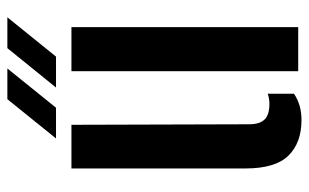

<svg xmlns="http://www.w3.org/2000/svg" viewBox="-175 -634 818 508"><g transform="rotate(-90 234.0 -380.0)"><path d="M42.3 -139.4V-600H157.8L159.2 -129.7Q159.2 -101.8 171.8 -89Q184.5 -76.2 213 -76.2Q227.8 -76.2 240 -80.7V-11.2Q210.8 8.7 170.5 8.7Q110.1 8.7 76.2 -25.9Q42.3 -60.5 42.3 -139.4ZM299.6 0V-600H416.2V0ZM121.7 -640.8 225.6 -769.5H306.8L203 -640.8ZM256.4 -640.8 360.6 -769.5H442.2L338.2 -640.8Z"/></g></svg>

Font: Big Shoulders Stencil Text Thin
Style: Regular
Weight: 100
Designer: Patric King
Foundry: XO Type Co
Version: Version 2.001